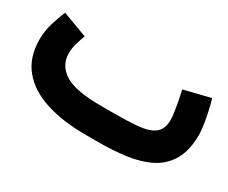

<svg xmlns="http://www.w3.org/2000/svg" viewBox="-76 -643 1020 858"><g transform="rotate(30 434.0 -213.5)"><path d="M476.1 0H410.2Q291.5 0 203.4 -28.6Q115.2 -57.1 66.9 -116.2Q18.6 -175.3 18.6 -265.6Q18.6 -310.1 30.8 -350.6Q43 -391.1 58.1 -426.8L186.5 -378.9Q178.2 -356.9 170.4 -330.8Q162.6 -304.7 162.6 -277.8Q163.1 -216.3 217.5 -181.4Q272 -146.5 405.3 -146.5H472.7Q544.4 -146.5 596.9 -151.4Q649.4 -156.2 677.7 -177.7Q706.1 -199.2 706.1 -248Q706.1 -262.2 702.4 -287.6Q698.7 -313 693.4 -341.3Q688 -369.6 682.6 -391.6L817.9 -424.8Q825.7 -399.9 832.8 -366.9Q839.8 -334 844.5 -303.5Q849.1 -272.9 849.1 -255.4Q849.1 -171.9 819.3 -121.1Q789.6 -70.3 737.3 -44.2Q685.1 -18.1 617.9 -9Q550.8 0 476.1 0Z"/></g></svg>

Font: Vazir Black FD
Style: Black-FD
Weight: 900
Designer: Saber Rastikerdar
Foundry: Saber Rastikerdar
Version: Version 30.0.0